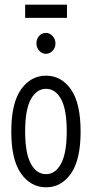

<svg xmlns="http://www.w3.org/2000/svg" viewBox="-20 -789 390 817"><path d="M176 8Q111 8 69.5 -50.5Q28 -109 28 -229Q28 -350 69.5 -408.5Q111 -467 176 -467Q241 -467 282 -408.5Q323 -350 323 -229Q323 -109 282 -50.5Q241 8 176 8ZM176 -48Q216 -48 240 -93Q264 -138 264 -230Q264 -323 240 -367Q216 -411 176 -411Q136 -411 111.5 -367Q87 -323 87 -230Q87 -138 111 -93Q135 -48 176 -48ZM175 -560Q159 -560 147 -573Q135 -586 135 -604Q135 -623 146.5 -636Q158 -649 175 -649Q192 -649 204 -635.5Q216 -622 216 -604Q216 -586 204 -573Q192 -560 175 -560ZM87 -713V-769H265V-713Z"/></svg>

Font: Inconsolata ExtraCondensed
Style: Regular
Weight: 400
Width: 2
Monospace: yes
Designer: Raph Levien, Cyreal, Brenton Simpson
Foundry: Raph Levien, Cyreal, Google
Version: Version 3.000; ttfautohint (v1.8.2.53-6de2)